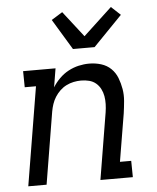

<svg xmlns="http://www.w3.org/2000/svg" viewBox="-54 -820 709 867"><g transform="rotate(-5 300.0 -387.0)"><path d="M39 0 113 -447H62L61 -520H208L194 -435Q207 -456 225.5 -474.5Q244 -493 266.5 -505Q289 -517 313 -522.5Q337 -528 361 -528Q389 -528 415 -520Q441 -512 459.5 -494Q478 -476 487.5 -451.5Q497 -427 501.5 -400.5Q506 -374 503.5 -346Q501 -318 497 -290L461 -74H512L513 0H366L416 -302Q419 -321 419.5 -339.5Q420 -358 417 -375.5Q414 -393 406 -408.5Q398 -424 385 -435Q372 -446 354.5 -450.5Q337 -455 318 -455Q301 -455 284 -451.5Q267 -448 251 -440Q235 -432 222 -419.5Q209 -407 199.5 -392Q190 -377 184.5 -360.5Q179 -344 176 -327L122 0ZM294 -600 210 -739 260 -770 351 -653 481 -774 523 -735 392 -600Z"/></g></svg>

Font: Iosevka Plex Etoile
Style: Italic
Weight: 400
Italic angle: -9°
Designer: Belleve Invis
Foundry: Belleve Invis
Version: Version 25.1.1; ttfautohint (v1.8.4)